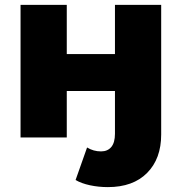

<svg xmlns="http://www.w3.org/2000/svg" viewBox="-20 -562 743 785"><path d="M289 174 336 41Q362 57 393 57Q420 57 435 39Q450 21 450 -15V-190H253V0H64V-542H253V-341H450V-542H639V-12Q639 87 581.5 145Q524 203 421 203Q383 203 348 195.5Q313 188 289 174Z"/></svg>

Font: CMG Sans ExtraBold
Style: Regular
Weight: 800
Designer: Julieta Ulanovsky
Foundry: Julieta Ulanovsky
Version: Version 7.200